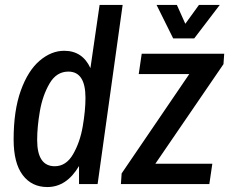

<svg xmlns="http://www.w3.org/2000/svg" viewBox="-20 -743 925 775"><path d="M35 -180Q35 -297 64 -377.5Q93 -458 140 -498Q187 -538 239 -538Q313 -538 345 -468L382 -723H475L374 0H299V-73Q249 12 171 12Q108 12 71.5 -36.5Q35 -85 35 -180ZM325 -348Q325 -454 256 -454Q208 -454 180 -406Q152 -358 141 -294.5Q130 -231 130 -178Q130 -72 201 -72Q247 -72 275 -120.5Q303 -169 314 -233Q325 -297 325 -348ZM471 -43 744 -444H540L552 -526H885L882 -484L607 -82H837L825 0H468ZM612 -723H694L728 -647L783 -723H867L764 -588H679Z"/></svg>

Font: Archivo Narrow Medium
Style: Italic
Weight: 500
Italic angle: -8°
Designer: Hector Gatti
Foundry: Omnibus-Type
Version: Version 2.001